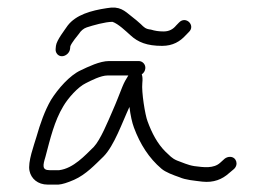

<svg xmlns="http://www.w3.org/2000/svg" viewBox="-20 -527 700 519"><path d="M169.4 -395 170.1 -402C173.5 -411.5 189.5 -430.9 193.7 -436C197.9 -443 205.8 -450.2 214.5 -453C231.2 -458.4 264.2 -468 284.1 -468C299.9 -462.5 320 -443 332.3 -432C353 -412.7 377.5 -403 418.2 -403C447.3 -403 466.8 -414.9 482.3 -432L490.1 -440C510 -458 482.2 -485.6 463.8 -466L456 -458C448 -448.2 437.4 -442 422.3 -442C408.9 -442 398.9 -443.6 387.9 -447C373.3 -448.6 369.7 -452.9 360.4 -462C353.1 -468.7 345.2 -475.3 336.5 -482C316.6 -497.8 304.2 -511.5 268.9 -505C225.8 -498.5 185.4 -487 163 -458C155.2 -446.2 132.9 -418.4 131.2 -403L130.4 -395C129.3 -384.4 136.7 -375 147.3 -375C157.9 -375 168.3 -384.4 169.4 -395ZM326.9 -323C319.9 -311.6 316.1 -305.5 310.6 -292C301.1 -268.5 296.4 -254.9 283.7 -226C271.6 -198.4 251.7 -149.3 233.6 -130C210.3 -107.4 178.7 -71.8 140 -67H114C93.1 -67 95.8 -80.1 102.8 -103C115.9 -152.5 126.9 -199.8 151.2 -240C163.6 -261.4 190.8 -292.1 211.7 -302C225.9 -309.2 252.3 -323 270.9 -323ZM354.9 -362H274.9C249.7 -362 217.8 -346.3 198.3 -337C168.4 -323.5 136.4 -286.6 117.9 -257C100.9 -227.9 88.4 -191.8 78.5 -157C72.4 -135.9 54.4 -88.7 59.8 -65C64.1 -44.3 81.9 -28 108.9 -28H137.9C148 -28.7 162.1 -33 180.3 -41C212.2 -55.1 236.9 -81.8 259.9 -104C288.9 -133.4 310.4 -196.2 329.9 -238C332.8 -214.7 336.9 -196 342.1 -182C358.8 -137 382.9 -99.4 416.4 -71C427.5 -61.4 448.7 -53.6 465 -48C481.7 -40.5 504.7 -38.8 526.8 -36C557.6 -32.7 580.7 -42.3 599.2 -59L612.3 -70C625.8 -82.2 618.7 -103 601.8 -103C596.5 -103 591.6 -101.3 587.3 -98L575.1 -87C557.7 -71.2 531.3 -74.5 505.2 -78C487.2 -80.8 473.5 -87.9 458.7 -93C443.9 -99.2 439.1 -106.4 427.3 -117C405.5 -138.6 390.5 -167.3 378.9 -199C372.3 -215.6 362.2 -278.3 364.7 -302.5C365.8 -312.8 365.3 -320.7 363.2 -326C368.9 -330 372.1 -335.3 372.8 -342C374 -352.6 365.5 -362 354.9 -362Z"/></svg>

Font: Just Breathe
Style: Obl2
Weight: 400
Foundry: Cannot Into Space Fonts
Version: Version 0.72